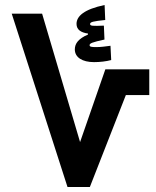

<svg xmlns="http://www.w3.org/2000/svg" viewBox="-20 -748 626 768"><path d="M250 0H339.4L483.4 -367.7H577.1V-470.7H401.4L300.3 -179.7L148.4 -693.4H26.9ZM356 -499.5C379.4 -499.5 405.3 -502.4 424.8 -507.8L421.9 -564.9C403.8 -562.5 384.3 -559.6 365.2 -559.6C344.7 -559.6 338.4 -561 338.4 -567.4C338.4 -574.7 348.6 -579.1 397.9 -589.8L395.5 -645.5C350.6 -643.6 340.3 -644 340.3 -651.9C340.3 -660.2 353 -663.1 400.9 -668L398.4 -728C316.9 -710.9 286.1 -683.6 286.1 -652.3C286.1 -628.9 304.2 -617.7 332 -613.8V-609.9C293.9 -593.3 279.3 -574.2 279.3 -550.3C279.3 -518.6 309.1 -499.5 356 -499.5Z"/></svg>

Font: Cascadia Code NF SemiBold
Style: Regular
Weight: 600
Monospace: yes
Designer: Aaron Bell
Foundry: Saja Typeworks
Version: Version 2404.023